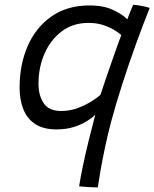

<svg xmlns="http://www.w3.org/2000/svg" viewBox="-20 -566 654 813"><path d="M394 227.5Q374.5 227.5 353 226Q331.5 224.5 315 223Q321 184 331.8 133Q342.5 82 356.2 26.5Q370 -29 383.5 -80.5Q372.5 -69 349.8 -54.2Q327 -39.5 294 -28.8Q261 -18 219.5 -18Q164 -18 129.5 -40.5Q95 -63 79 -103Q63 -143 63 -194.5Q63 -293.5 97.8 -372.2Q132.5 -451 198.8 -497Q265 -543 359 -543Q419 -543 459.8 -523.5Q500.5 -504 519 -484Q521.5 -491 526.5 -503.8Q531.5 -516.5 536.5 -528.8Q541.5 -541 544 -545.5Q560 -545 580 -541Q600 -537 614 -532.5Q585 -460.5 555 -377.5Q525 -294.5 498.2 -211.2Q471.5 -128 451.5 -54Q436.5 2.5 425 56.8Q413.5 111 405.8 155.2Q398 199.5 394 227.5ZM239.5 -96Q276.5 -96 310 -108.8Q343.5 -121.5 369 -137.8Q394.5 -154 405.5 -165Q410 -178.5 418.5 -203.8Q427 -229 437.5 -259.8Q448 -290.5 459 -321.5Q470 -352.5 479 -378Q488 -403.5 493.5 -417.5Q489 -422.5 470.2 -435Q451.5 -447.5 422 -458.2Q392.5 -469 354.5 -469Q289 -469 241.8 -433.5Q194.5 -398 168.8 -339.5Q143 -281 143 -211.5Q143 -161.5 165 -128.8Q187 -96 239.5 -96Z"/></svg>

Font: Grandstander Thin Light
Style: Italic
Weight: 300
Italic angle: -15°
Version: Version 1.200